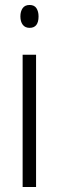

<svg xmlns="http://www.w3.org/2000/svg" viewBox="-20 -752 234 772"><path d="M99 -732Q118 -732 126.5 -719Q135 -706 135 -686Q135 -640 99 -640Q81 -640 71.5 -652.5Q62 -665 62 -686Q62 -706 71 -719Q80 -732 99 -732ZM125 -532V0H71V-532Z"/></svg>

Font: Noto Sans Khmer ExtraCondensed Light
Style: Regular
Weight: 300
Width: 2
Designer: Danh Hong and the Monotype Design Team
Foundry: Monotype Imaging Inc.
Version: Version 2.004; ttfautohint (v1.8.4.7-5d5b)